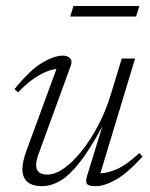

<svg xmlns="http://www.w3.org/2000/svg" viewBox="-20 -626 512 656"><path d="M277.5 -25 329.5 -194Q286.5 -114 251 -69.5Q215.5 -25 184.8 -7.5Q154 10 124 10Q56.5 10 56.5 -49Q56.5 -73 70.5 -111.5L173 -390.5Q148.5 -388 116 -370.5Q83.5 -353 41.5 -310.5L29.5 -321.5Q83.5 -388 124.8 -412Q166 -436 195 -436Q210.5 -436 219.2 -427Q228 -418 221.5 -401L112 -100.5Q103.5 -78 103.5 -62Q103.5 -29.5 142 -29.5Q168.5 -29.5 198.8 -51Q229 -72.5 259.2 -110.2Q289.5 -148 315.5 -197.5Q341.5 -247 358.5 -303L396 -426H441.5L323 -34Q346.5 -34 379.5 -48.2Q412.5 -62.5 456 -103L467 -91Q414.5 -33.5 375.5 -11.8Q336.5 10 307.5 10Q282.5 10 277 2.2Q271.5 -5.5 277.5 -25ZM220 -569.5 231 -605.5H456L445 -569.5Z"/></svg>

Font: Newsreader 16pt Light
Style: Italic
Weight: 300
Italic angle: -17°
Designer: Hugues Gentile
Foundry: Production Type
Version: Version 1.003; ttfautohint (v1.8.3)